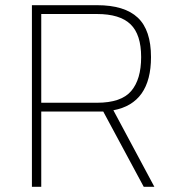

<svg xmlns="http://www.w3.org/2000/svg" viewBox="-20 -720 670 740"><path d="M534 0 378 -290H139V0H103V-700H354Q460 -700 511 -652Q562 -604 562 -500Q562 -322 417 -295L575 0ZM524 -500Q524 -587 483 -626.5Q442 -666 354 -666H139V-324H354Q447 -324 485.5 -369Q524 -414 524 -500Z"/></svg>

Font: TitilliumText22L Th
Style: Thin
Weight: 100
Designer: Campivisivi
Foundry: Campivisivi
Version: 1.000